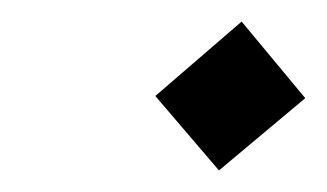

<svg xmlns="http://www.w3.org/2000/svg" viewBox="-20 -672 303 178"><path d="M204 -652 263 -581 183 -514 124 -583Z"/></svg>

Font: Tiro Devanagari Sanskrit
Style: Italic
Weight: 400
Italic angle: -11°
Designer: Devanagari: John Hudson & Fiona Ross, assisted by Paul Hanslow. Latin: John Hudson with Paul Hanslow, assisted by Kaja S
Foundry: Tiro Typeworks Ltd.
Version: Version 1.52